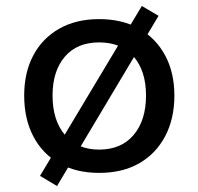

<svg xmlns="http://www.w3.org/2000/svg" viewBox="-20 -570 664 643"><path d="M312 9Q235 9 178.5 -23Q122 -55 91.5 -113.5Q61 -172 61 -250Q61 -327 91.5 -384.5Q122 -442 178.5 -474Q235 -506 312 -506Q390 -506 446 -474Q502 -442 533 -384.5Q564 -327 564 -250Q564 -172 533 -113.5Q502 -55 446 -23Q390 9 312 9ZM312 -69Q386 -69 427.5 -118Q469 -167 469 -250Q469 -332 428 -380Q387 -428 312 -428Q238 -428 197 -380Q156 -332 156 -250Q156 -167 197.5 -118Q239 -69 312 -69ZM171 53 114 19 455 -550 511 -517Z"/></svg>

Font: Nunito Sans 12pt ExtraLight 7pt Medium
Style: Regular
Weight: 500
Version: Version 3.101;gftools[0.9.27]